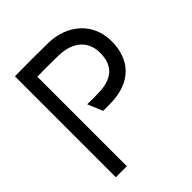

<svg xmlns="http://www.w3.org/2000/svg" viewBox="-203 -860 986 986"><g transform="rotate(-45 290.0 -367.0)"><path d="M147 0V-650C198 -651 248 -651 299 -650C406 -648 462 -592 462 -509C462 -413 408 -372 313 -369C285 -368 256 -368 228 -369L262 -287H308C475 -287 546 -384 546 -509C546 -646 441 -731 308 -733C228 -734 147 -734 67 -733V0Z"/></g></svg>

Font: Kreadon Medium
Style: Regular
Weight: 500
Designer: kohakuno
Foundry: StudioGnu
Version: Version 1.000;Glyphs 3.1.2 (3151)